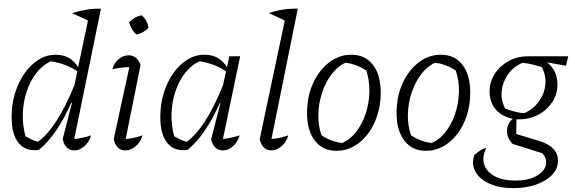

<svg xmlns="http://www.w3.org/2000/svg" viewBox="-20 -772 2973 993"><path d="M473 -752H474V-751ZM181 3Q115 13 77.5 -31Q40 -75 40 -168Q40 -233 58 -291Q76 -349 107.5 -393.5Q139 -438 180 -463.5Q221 -489 268 -489Q345 -489 384 -424L435 -666L353 -704Q395 -717 430 -722.5Q465 -728 502 -727L364 -53Q408 -57 451 -72Q441 -37 416 -15.5Q391 6 365 6Q318 6 304 -52L352 -239L349 -241Q273 -71 181 3ZM112 -67Q128 -58 143.5 -50.5Q159 -43 177 -39Q275 -111 365 -332L380 -403Q325 -442 243 -455Q201 -436 169 -395.5Q137 -355 118.5 -300Q100 -245 98 -184.5Q96 -124 112 -67Z M717 -72Q707 -37 681.5 -15.5Q656 6 629 6Q582 6 568 -52L649 -425Q599 -424 561 -413Q570 -447 594 -466.5Q618 -486 645 -486Q688 -486 707 -436L630 -53Q676 -57 717 -72ZM713 -693Q743 -666 748 -629Q737 -616 720 -606Q703 -596 685 -594Q657 -619 648 -657Q675 -686 713 -693Z M950 3Q884 13 846.5 -31Q809 -75 809 -168Q809 -233 827 -291Q845 -349 876.5 -393.5Q908 -438 949 -463.5Q990 -489 1037 -489Q1115 -489 1154 -424L1166 -481H1222L1133 -53Q1172 -57 1220 -72Q1209 -37 1184.5 -15.5Q1160 6 1133 6Q1085 6 1072 -52L1120 -238L1117 -239Q1042 -71 950 3ZM881 -67Q897 -58 912.5 -50.5Q928 -43 946 -39Q1044 -110 1133 -330L1149 -403Q1094 -442 1012 -455Q970 -436 938 -395.5Q906 -355 887.5 -300Q869 -245 867 -184.5Q865 -124 881 -67Z M1471 -72Q1461 -37 1436 -15.5Q1411 6 1384 6Q1337 6 1323 -52L1453 -666L1371 -704Q1403 -716 1441 -722Q1479 -728 1520 -727L1384 -53Q1431 -57 1471 -72Z M1720 8Q1649 8 1608.5 -44.5Q1568 -97 1568 -188Q1568 -272 1598.5 -340Q1629 -408 1681.5 -448.5Q1734 -489 1797 -489Q1868 -489 1908.5 -437Q1949 -385 1949 -293Q1949 -230 1931.5 -175.5Q1914 -121 1882.5 -79.5Q1851 -38 1809.5 -15Q1768 8 1720 8ZM1748 -32Q1790 -49 1821.5 -89.5Q1853 -130 1871 -184Q1889 -238 1890.5 -296.5Q1892 -355 1874 -408Q1824 -440 1768 -448Q1727 -430 1695.5 -388.5Q1664 -347 1646 -293Q1628 -239 1626.5 -181Q1625 -123 1643 -72Q1689 -41 1748 -32Z M2183 8Q2112 8 2071.5 -44.5Q2031 -97 2031 -188Q2031 -272 2061.5 -340Q2092 -408 2144.5 -448.5Q2197 -489 2260 -489Q2331 -489 2371.5 -437Q2412 -385 2412 -293Q2412 -230 2394.5 -175.5Q2377 -121 2345.5 -79.5Q2314 -38 2272.5 -15Q2231 8 2183 8ZM2211 -32Q2253 -49 2284.5 -89.5Q2316 -130 2334 -184Q2352 -238 2353.5 -296.5Q2355 -355 2337 -408Q2287 -440 2231 -448Q2190 -430 2158.5 -388.5Q2127 -347 2109 -293Q2091 -239 2089.5 -181Q2088 -123 2106 -72Q2152 -41 2211 -32Z M2667 -155Q2659 -155 2651 -155L2650 -79L2769 -43Q2866 -13 2866 60Q2866 100 2835.5 132Q2805 164 2753 182.5Q2701 201 2635 201Q2563 201 2512 178Q2461 155 2439 116.5Q2417 78 2433 30Q2455 11 2466 4.5Q2477 -2 2495 -7Q2472 41 2484.5 79Q2497 117 2538.5 139.5Q2580 162 2646 162Q2707 162 2748.5 141Q2790 120 2801.5 87.5Q2813 55 2786 21L2631 -28Q2602 -58 2602 -95Q2602 -132 2632 -158Q2577 -168 2544.5 -205.5Q2512 -243 2512 -299Q2512 -349 2539 -390.5Q2566 -432 2611 -456.5Q2656 -481 2711 -481H2919L2907 -432L2811 -449V-448Q2836 -429 2849.5 -400Q2863 -371 2863 -334Q2863 -285 2836.5 -244.5Q2810 -204 2765.5 -179.5Q2721 -155 2667 -155ZM2692 -187Q2739 -208 2767.5 -248Q2796 -288 2800.5 -335Q2805 -382 2782 -425Q2758 -432 2734 -438.5Q2710 -445 2682 -447Q2635 -427 2607 -387Q2579 -347 2574.5 -300Q2570 -253 2593 -210Q2627 -198 2650.5 -192.5Q2674 -187 2692 -187Z"/></svg>

Font: Piazzolla Light
Style: Italic
Weight: 300
Italic angle: -11.3°
Designer: Juan Pablo del Peral
Foundry: Huerta Tipografica
Version: Version 1.330